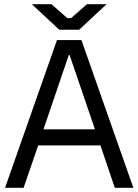

<svg xmlns="http://www.w3.org/2000/svg" viewBox="-20 -890 656 910"><path d="M261 -749H355L485 -870H392L317 -804H299L224 -870H131ZM4 0H92L161 -201H456L524 0H612L366 -700H250ZM186 -277 306 -629H310L430 -277Z"/></svg>

Font: Fixel Text Regular
Style: Regular
Weight: 400
Width: 4
Designer: AlfaBravo + MacPaw
Foundry: Kyrylo Tkachov, Marchela Mozhyna, Serhii Makarenko, Maria Weinstein, Zakhar Kryvoshyya
Version: Version 1.211